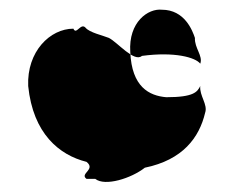

<svg xmlns="http://www.w3.org/2000/svg" viewBox="-20 -357 497 395"><path d="M38 -180C48 -82 102 -38 158 -24C178 -8 143 0 158 11H176C196 27 250 10 278 -12C356 -28 390 -74 402 -125C408 -142 390 -160 392 -180C386 -168 379 -157 322 -157C287 -160 251 -178 248 -250C244 -312 285 -340 313 -337C360 -337 376 -294 381 -279C380 -258 398 -242 392 -226C382 -239 339 -251 272 -242C256 -228 222 -270 204 -279C192 -284 164 -290 156 -300C146 -311 137 -284 131 -298C83 -298 35 -251 38 -180Z"/></svg>

Font: pokerface
Style: Regular
Weight: 400
Version: Version 1